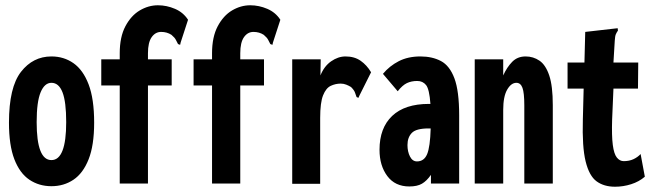

<svg xmlns="http://www.w3.org/2000/svg" viewBox="-20 -696 2490 728"><path d="M175 10Q128 10 91.5 -14.5Q55 -39 34.5 -92Q14 -145 14 -231Q14 -365 59.5 -423.5Q105 -482 175 -482Q222 -482 258.5 -456.5Q295 -431 316 -376Q337 -321 337 -231Q337 -145 316 -92Q295 -39 258.5 -14.5Q222 10 175 10ZM175 -89Q231 -89 231 -233Q231 -310 217 -346Q203 -382 175 -382Q149 -382 134 -346Q119 -310 119 -233Q119 -89 175 -89Z M434 -372H364V-471H434V-494Q434 -556 455.5 -596.5Q477 -637 510 -656.5Q543 -676 579 -676Q612 -676 643.5 -662.5Q675 -649 693 -621L665 -535L663 -526L655 -529Q651 -536 647 -544.5Q643 -553 630 -564Q613 -575 591 -575Q569 -575 555 -555Q541 -535 541 -494V-471H631V-372H541V0H434Z M784 -372H714V-471H784V-494Q784 -556 805.5 -596.5Q827 -637 860 -656.5Q893 -676 929 -676Q962 -676 993.5 -662.5Q1025 -649 1043 -621L1015 -535L1013 -526L1005 -529Q1001 -536 997 -544.5Q993 -553 980 -564Q963 -575 941 -575Q919 -575 905 -555Q891 -535 891 -494V-471H981V-372H891V0H784Z M1088 -471H1196L1195 -410Q1209 -445 1235.5 -463.5Q1262 -482 1290 -482Q1324 -482 1347.5 -465.5Q1371 -449 1387 -422L1343 -334L1339 -325L1332 -328Q1329 -336 1326 -345Q1323 -354 1311 -366Q1303 -371 1293 -375Q1283 -379 1272 -379Q1252 -379 1234 -370.5Q1216 -362 1205 -334.5Q1194 -307 1194 -249V1H1088Z M1532 11Q1478 11 1448.5 -28.5Q1419 -68 1419 -128Q1419 -211 1467 -256.5Q1515 -302 1606 -302Q1608 -302 1612 -302Q1608 -358 1595.5 -373.5Q1583 -389 1562 -389Q1540 -389 1523 -381Q1506 -373 1488 -350L1432 -416Q1457 -446 1492 -464Q1527 -482 1574 -482Q1619 -482 1652 -464.5Q1685 -447 1703 -399Q1721 -351 1721 -259V0H1614V-33Q1598 -10 1580 0.5Q1562 11 1532 11ZM1525 -146Q1525 -121 1534.5 -102.5Q1544 -84 1561 -84Q1588 -84 1599.5 -111.5Q1611 -139 1613 -209Q1607 -209 1605 -209Q1558 -209 1541.5 -192Q1525 -175 1525 -146Z M1780 0V-471H1888V-410Q1902 -441 1922 -461.5Q1942 -482 1973 -482Q2002 -482 2025.5 -466Q2049 -450 2062.5 -410Q2076 -370 2076 -297V0H1968V-296Q1968 -344 1961 -363Q1954 -382 1938 -382Q1918 -382 1903 -356Q1888 -330 1888 -279V0Z M2312 12Q2270 12 2242 -8.5Q2214 -29 2200.5 -84Q2187 -139 2190 -243L2193 -360H2132V-459H2196L2199 -575L2313 -588L2322 -589L2323 -580Q2318 -573 2315 -566Q2312 -559 2311 -542L2306 -459H2400L2399 -360H2306L2301 -243Q2299 -181 2303.5 -146.5Q2308 -112 2319 -98.5Q2330 -85 2345 -85Q2366 -85 2382 -92.5Q2398 -100 2409 -112L2425 -26Q2403 -7 2373 2.5Q2343 12 2312 12Z"/></svg>

Font: Inconsolata ExtraCondensed Black
Style: Regular
Weight: 900
Width: 2
Monospace: yes
Designer: Raph Levien, Cyreal, Brenton Simpson
Foundry: Raph Levien, Cyreal, Google
Version: Version 3.001; ttfautohint (v1.8.2.53-6de2)